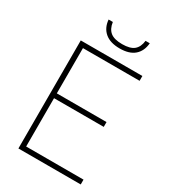

<svg xmlns="http://www.w3.org/2000/svg" viewBox="-222 -1035 1003 1139"><g transform="rotate(30 279.0 -465.0)"><path d="M129 -33H522V0H95V-740H517V-707H129V-397H469.5V-364H129ZM176 -930H205Q211 -886 237 -864.8Q263 -843.5 318 -843.5Q373 -843.5 398.5 -864.8Q424 -886 429 -930H458Q453.5 -875 418.5 -844.5Q383.5 -814 318 -814Q252.5 -814 216.5 -844.8Q180.5 -875.5 176 -930Z"/></g></svg>

Font: Encode Sans Thin
Style: Regular
Weight: 250
Designer: Multiple Designers
Foundry: Impallari Type
Version: Version 2.000